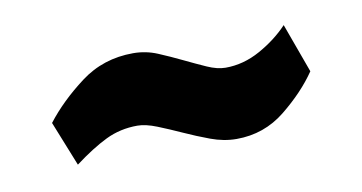

<svg xmlns="http://www.w3.org/2000/svg" viewBox="-32 -727 477 253"><g transform="rotate(-10 206.5 -600.5)"><path d="M269 -532Q252 -532 234.5 -538.5Q217 -545 200.5 -552.5Q184 -560 169 -566Q154 -572 143 -572Q120 -572 100.5 -562.5Q81 -553 57 -535L33 -595Q53 -621 83.5 -644Q114 -667 154 -667Q171 -667 186.5 -660.5Q202 -654 217.5 -646.5Q233 -639 246.5 -633Q260 -627 271 -627Q295 -627 317.5 -639.5Q340 -652 356 -669L380 -603Q363 -578 334.5 -555Q306 -532 269 -532Z"/></g></svg>

Font: Exo Thin ExtraBold
Style: Regular
Weight: 800
Version: Version 2.000